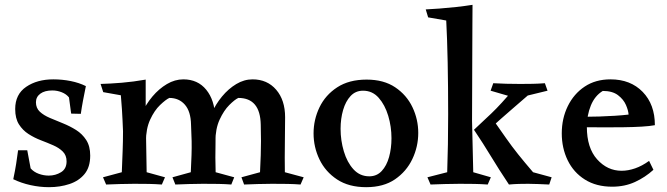

<svg xmlns="http://www.w3.org/2000/svg" viewBox="-20 -765 2764 796"><path d="M35 -22Q43 -60 47 -86Q51 -112 55 -142H93L107 -67Q120 -52 140.5 -44.5Q161 -37 182 -37Q210 -37 233 -51Q256 -65 256 -96Q256 -121 240.5 -136.5Q225 -152 201 -162.5Q177 -173 149.5 -183.5Q122 -194 98 -209.5Q74 -225 58.5 -249.5Q43 -274 43 -313Q43 -374 88.5 -405Q134 -436 201 -436Q238 -436 273 -429Q308 -422 336 -408Q329 -374 324 -347.5Q319 -321 315 -293L275 -294L266 -361Q255 -375 236 -382.5Q217 -390 197 -390Q165 -390 147 -376.5Q129 -363 129 -341Q129 -317 145 -302Q161 -287 187 -276Q213 -265 241.5 -253.5Q270 -242 295.5 -226Q321 -210 337.5 -184.5Q354 -159 354 -120Q354 -72 330.5 -43.5Q307 -15 268 -2Q229 11 183 11Q145 11 106.5 2.5Q68 -6 35 -22Z M740 -436Q800 -436 835 -393Q870 -350 872 -279Q875 -227 873.5 -170Q872 -113 874 -51L951 -30L939 0Q913 -2 885.5 -2.5Q858 -3 821 -3Q790 -3 763 -2Q736 -1 707 0L695 -30L771 -51Q773 -92 774 -121.5Q775 -151 774.5 -180Q774 -209 772 -248Q771 -303 746.5 -331Q722 -359 682 -359Q667 -352 643.5 -329.5Q620 -307 602.5 -269Q585 -231 585 -178L549 -221Q552 -258 568.5 -295.5Q585 -333 612 -365Q639 -397 672 -416.5Q705 -436 740 -436ZM584 -435Q584 -402 584 -382Q584 -362 584 -342Q584 -322 584 -288L588 -51L664 -30L651 0Q623 -2 597 -2.5Q571 -3 536 -3Q504 -3 477 -2Q450 -1 420 0L407 -30L485 -51Q487 -103 488.5 -141Q490 -179 490 -221Q489 -246 488 -267Q487 -288 485.5 -312Q484 -336 481 -370L408 -383L397 -417Q437 -418 485 -422Q533 -426 584 -435ZM1027 -436Q1088 -436 1125 -393Q1162 -350 1162 -279Q1162 -227 1161 -170Q1160 -113 1161 -51L1239 -30L1226 0Q1200 -2 1172 -2.5Q1144 -3 1108 -3Q1076 -3 1048.5 -2Q1021 -1 992 0L981 -30L1058 -51Q1060 -92 1061 -121.5Q1062 -151 1062 -180Q1062 -209 1061 -248Q1059 -359 968 -359Q953 -352 930.5 -329.5Q908 -307 890.5 -269Q873 -231 873 -178L838 -221Q841 -258 857.5 -295.5Q874 -333 900.5 -365Q927 -397 959.5 -416.5Q992 -436 1027 -436Z M1498 11Q1426 11 1377.5 -21Q1329 -53 1304.5 -104Q1280 -155 1280 -212Q1280 -269 1304.5 -320Q1329 -371 1378 -403Q1427 -435 1500 -435Q1571 -435 1618.5 -403Q1666 -371 1690 -320.5Q1714 -270 1714 -214Q1714 -157 1689.5 -105.5Q1665 -54 1617.5 -21.5Q1570 11 1498 11ZM1511 -34Q1542 -34 1562.5 -56Q1583 -78 1593 -114Q1603 -150 1603 -192Q1603 -240 1589.5 -285Q1576 -330 1550 -359.5Q1524 -389 1485 -389Q1454 -389 1433.5 -367Q1413 -345 1402.5 -309Q1392 -273 1392 -231Q1392 -183 1405.5 -137.5Q1419 -92 1445.5 -63Q1472 -34 1511 -34Z M1939 -745Q1939 -720 1938.5 -665Q1938 -610 1938 -540Q1938 -470 1937.5 -397.5Q1937 -325 1937 -264L1942 -51L2015 -30L2002 0Q1973 -2 1947 -2.5Q1921 -3 1886 -3Q1852 -3 1824 -2Q1796 -1 1765 0L1752 -30L1834 -51Q1838 -164 1838 -291Q1838 -406 1836 -505.5Q1834 -605 1830 -680L1755 -693L1745 -726Q1768 -727 1801.5 -729.5Q1835 -732 1871.5 -736Q1908 -740 1939 -745ZM1945 -227Q1973 -254 1995 -274Q2017 -294 2038 -315.5Q2059 -337 2086 -368L2014 -389L2025 -420Q2077 -417 2137 -417Q2164 -417 2188.5 -417.5Q2213 -418 2239 -420L2250 -389L2168 -369Q2130 -336 2105 -314.5Q2080 -293 2058 -273.5Q2036 -254 2005 -226L2020 -275Q2053 -228 2077.5 -193Q2102 -158 2128 -125.5Q2154 -93 2190 -51L2267 -30L2257 0Q2230 -1 2210.5 -2Q2191 -3 2170 -3Q2150 -3 2131.5 -2.5Q2113 -2 2090 0Q2048 -63 2016 -116Q1984 -169 1945 -227Z M2511 -436Q2594 -436 2644.5 -384Q2695 -332 2695 -246Q2674 -242 2640 -240Q2606 -238 2566 -237.5Q2526 -237 2488 -237Q2445 -237 2414 -237.5Q2383 -238 2381 -238V-282Q2388 -281 2411 -281Q2434 -281 2465.5 -282Q2497 -283 2529 -285Q2561 -287 2586 -290Q2585 -307 2575 -330Q2565 -353 2542 -370.5Q2519 -388 2479 -388Q2446 -368 2429.5 -327.5Q2413 -287 2413 -239Q2413 -152 2455.5 -104.5Q2498 -57 2557 -57Q2584 -57 2613 -67Q2642 -77 2671 -98L2689 -61Q2655 -30 2612.5 -10.5Q2570 9 2518 9Q2452 9 2405 -20.5Q2358 -50 2333.5 -100.5Q2309 -151 2309 -212Q2309 -274 2334 -325Q2359 -376 2404 -406Q2449 -436 2511 -436Z"/></svg>

Font: Ruwudu Medium
Style: Regular
Weight: 500
Designer: Becca Hirsbrunner Spalinger
Foundry: SIL International
Version: Version 3.000